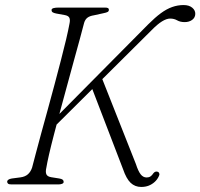

<svg xmlns="http://www.w3.org/2000/svg" viewBox="-20 -730 793 760"><path d="M163.5 -66.5Q159.5 -49.5 163.5 -40.2Q167.5 -31 183 -28.5L214.5 -23.5Q224 -22 228 -18.8Q232 -15.5 232 -10Q232 -5 225.8 -2.5Q219.5 0 211.5 0H26Q16 0 12.2 -2.8Q8.5 -5.5 8.5 -10.5Q8 -15 12.8 -18.5Q17.5 -22 27 -23.5L61.5 -28Q79.5 -30.5 90.5 -40.2Q101.5 -50 107 -66.5Q112.5 -87.5 121.8 -122.8Q131 -158 143.2 -202.5Q155.5 -247 169 -296.2Q182.5 -345.5 195.8 -395.2Q209 -445 221 -491Q233 -537 241.8 -574.2Q250.5 -611.5 255 -636Q258.5 -651.5 254.5 -659.8Q250.5 -668 235.5 -670.5L202.5 -676.5Q192.5 -678.5 188.2 -681.5Q184 -684.5 184 -690Q184 -695.5 191.5 -697.8Q199 -700 212 -700H395Q404 -700 407.5 -698Q411 -696 411 -691.5Q411 -685.5 406.2 -682.8Q401.5 -680 388.5 -677.5L352 -669.5Q335.5 -667 326.2 -660Q317 -653 313 -639.5Q306.5 -613.5 295.8 -574.8Q285 -536 272.2 -489Q259.5 -442 245.5 -391Q231.5 -340 218.2 -290.5Q205 -241 193.5 -197Q182 -153 174.2 -119Q166.5 -85 163.5 -66.5ZM340.5 -390 383.5 -420.5 518 -80.5Q527 -52.5 536.8 -40Q546.5 -27.5 560.5 -27.5Q569.5 -27.5 575.8 -31.8Q582 -36 587 -44Q594.5 -53.5 604.5 -50Q609 -48.5 610.5 -43.2Q612 -38 608.5 -32Q602.5 -19 592.2 -9.8Q582 -0.5 568.8 4.8Q555.5 10 539 10Q514.5 10 497.2 -6.2Q480 -22.5 467 -60.5ZM185 -218 180.5 -244 567 -634Q594 -661 616.8 -677.8Q639.5 -694.5 661.5 -702.2Q683.5 -710 706.5 -710Q728.5 -710 741 -699.5Q753.5 -689 753 -674.5Q752.5 -660 740.5 -651.2Q728.5 -642.5 711 -642.5Q693.5 -642.5 681.2 -649.5Q669 -656.5 653.5 -656.5Q639.5 -656.5 621.5 -645.5Q603.5 -634.5 580 -610.5Z"/></svg>

Font: Fraunces ExtraLight
Style: Italic
Weight: 250
Italic angle: -16°
Version: Version 1.000;[b76b70a41]